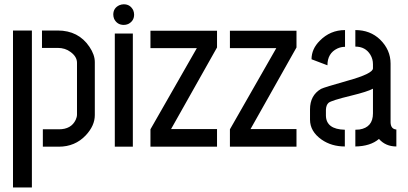

<svg xmlns="http://www.w3.org/2000/svg" viewBox="-20 -667 1854 873"><path d="M174.8 0V-79.1H248Q303.7 -79.1 324.2 -122.1Q330.1 -134.8 330.1 -146.5V-381.8Q330.1 -409.2 300.8 -430.7Q276.4 -449.2 242.2 -449.2H170.9V-528.3H242.2Q336.9 -528.3 386.7 -454.1Q411.1 -418 411.1 -384.8V-143.6Q411.1 -95.7 370.1 -51.8Q321.3 0 247.1 0ZM39.1 185.5V-528.3H125V185.5Z M495.1 -600.6Q495.1 -630.9 523.4 -643.6Q533.2 -647.5 543 -647.5Q572.3 -647.5 585.9 -620.1Q589.8 -610.4 589.8 -600.6Q589.8 -571.3 562.5 -557.6Q552.7 -553.7 543 -553.7Q512.7 -553.7 499 -581.1Q495.1 -590.8 495.1 -600.6ZM502 0V-514.6H584V0Z M664.1 0V-79.1L875 -448.2H664.1V-527.3H966.8V-451.2L757.8 -80.1H966.8V0Z M1025.4 0V-79.1L1236.3 -448.2H1025.4V-527.3H1328.1V-451.2L1119.1 -80.1H1328.1V0Z M1389.6 -123Q1389.6 -69.3 1442.4 -32.2Q1487.3 -1 1547.9 -1V-77.1Q1462.9 -79.1 1461.9 -141.6V-168Q1462.9 -189.5 1473.6 -199.2Q1485.4 -210 1578.1 -232.4Q1650.4 -250 1675.8 -263.7V-151.4Q1675.8 -87.9 1614.3 -78.1Q1604.5 -77.1 1595.7 -77.1V-1Q1664.1 -2 1703.1 -35.2Q1733.4 -1 1782.2 -1V-78.1Q1756.8 -80.1 1755.9 -110.4V-377.9Q1755.9 -440.4 1708 -487.3Q1663.1 -530.3 1595.7 -530.3V-455.1Q1641.6 -455.1 1664.1 -418Q1675.8 -398.4 1675.8 -375V-356.4Q1675.8 -332 1559.6 -299.8Q1455.1 -270.5 1439.5 -262.7Q1389.6 -233.4 1389.6 -169.9ZM1396.5 -397.5 1468.8 -370.1Q1468.8 -424.8 1513.7 -446.3Q1530.3 -454.1 1548.8 -454.1V-530.3Q1481.4 -530.3 1433.6 -481.4Q1396.5 -444.3 1396.5 -397.5Z"/></svg>

Font: Post No Bills Jaffna SemiBold
Style: Regular
Weight: 600
Designer: Kosala Senevirathne, Siva Puranthara, Lasantha Premarathna, Tharique Azeez
Foundry: Mooniak
Version: Version 1.220 ; ttfautohint (v1.6)